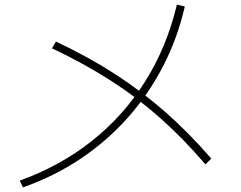

<svg xmlns="http://www.w3.org/2000/svg" viewBox="-20 -780 1040 827"><path d="M65 -2Q240 -65 376.5 -173.5Q513 -282 606 -430.5Q699 -579 742 -760L776 -752Q744 -613 681 -492Q618 -371 528.5 -271Q439 -171 326 -95.5Q213 -20 79 27ZM865 -72Q768 -185 668.5 -273Q569 -361 456 -433.5Q343 -506 204 -572L221 -601Q361 -535 475.5 -461Q590 -387 691 -298.5Q792 -210 890 -97Z"/></svg>

Font: M PLUS 1 Thin ExtraLight
Style: Regular
Weight: 250
Version: Version 1.001